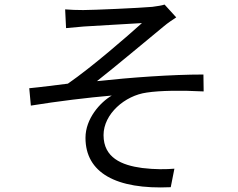

<svg xmlns="http://www.w3.org/2000/svg" viewBox="-20 -784 1040 840"><path d="M265 -743 269 -661C291 -663 320 -666 346 -668C387 -671 558 -680 601 -683C539 -627 384 -492 277 -418C227 -412 161 -403 108 -398L115 -322C232 -341 364 -357 469 -366C418 -336 354 -265 354 -181C354 -29 486 46 727 35L743 -46C707 -43 659 -42 602 -49C512 -61 433 -94 433 -193C433 -285 526 -366 622 -379C680 -388 774 -389 871 -384L870 -458C729 -458 553 -445 404 -429C483 -491 625 -610 698 -670C712 -682 737 -699 751 -708L700 -764C688 -760 669 -757 646 -754C590 -749 387 -740 344 -740C314 -740 289 -741 265 -743Z"/></svg>

Font: Noto Sans T Chinese Regular
Style: Regular
Weight: 400
Designer: Ryoko NISHIZUKA (kana & ideographs); Paul D. Hunt (Latin, Greek & Cyrillic); Wenlong ZHANG (bopomofo); Sandoll Communica
Foundry: Adobe Systems Incorporated
Version: Version 1.000;PS 1;hotconv 1.0.78;makeotf.lib2.5.61930